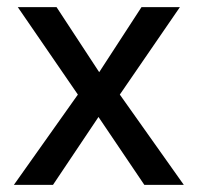

<svg xmlns="http://www.w3.org/2000/svg" viewBox="-20 -520 556 540"><path d="M199 -254 30 -500H139L259 -317L378 -500H486L317 -254L497 0H386L257 -191L129 0H19Z"/></svg>

Font: NT Somic Medium
Style: Regular
Weight: 500
Designer: Ravid Balaliev — lead type designer, mastering
Michael Voronin — secret advisor, marketing
Ivan Kovalenko — best boy
Foundry: NT Type
Version: Version 0.7